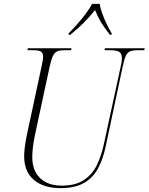

<svg xmlns="http://www.w3.org/2000/svg" viewBox="-20 -964 769 994"><path d="M294 10Q205 10 155 -33Q105 -76 105 -156Q105 -174 108.5 -203Q112 -232 119 -265L195 -619Q203 -654 203 -671Q203 -690 191.5 -697Q180 -704 155 -704H122L124 -714H350L348 -704H313Q291 -704 277 -698.5Q263 -693 254 -674.5Q245 -656 237 -619L161 -265Q153 -228 150 -198Q147 -168 147 -151Q147 -81 187.5 -42Q228 -3 299 -3Q371 -3 414.5 -32Q458 -61 481 -108.5Q504 -156 516 -210L605 -620Q611 -646 611 -661Q611 -689 595.5 -696.5Q580 -704 553 -704H521L523 -714H729L727 -704H692Q669 -704 655 -699Q641 -694 632 -676Q623 -658 615 -619L527 -205Q513 -139 486.5 -90.5Q460 -42 413.5 -16Q367 10 294 10ZM336 -792Q355 -811 379 -838Q403 -865 424 -893Q445 -921 457 -944H496Q499 -922 509.5 -893.5Q520 -865 533 -838Q546 -811 558 -792L557 -784H549Q521 -819 503.5 -848Q486 -877 472 -912Q443 -876 414.5 -847Q386 -818 344 -784H335Z"/></svg>

Font: Noto Serif Display SemiCondensed ExtraLight
Style: Italic
Weight: 200
Width: 4
Italic angle: -12°
Designer: Monotype Design Team
Foundry: Monotype Imaging Inc.
Version: Version 2.009